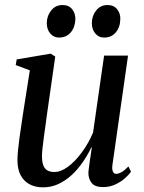

<svg xmlns="http://www.w3.org/2000/svg" viewBox="-20 -752 586 782"><path d="M155.5 11Q123.5 11 100.2 -1.5Q77 -14 64 -38.5Q51 -63 51 -100.5Q51 -114.5 53.2 -138.5Q55.5 -162.5 59.2 -189.8Q63 -217 66.8 -241.5Q70.5 -266 72.5 -281L101.5 -465.5L44 -487L48 -510L186.5 -533.5L205 -521.5L170.5 -280.5Q168.5 -262.5 165 -239.2Q161.5 -216 158.5 -192.5Q155.5 -169 153.2 -148.8Q151 -128.5 151 -116.5Q151 -93 156.5 -78.5Q162 -64 173.2 -57.8Q184.5 -51.5 201.5 -51.5Q228 -51.5 257 -73Q286 -94.5 313 -131Q340 -167.5 359 -212L404 -525.5H501.5L438 -81Q435.5 -63.5 439.5 -53.8Q443.5 -44 453.5 -44Q463 -44 475.5 -51.2Q488 -58.5 503 -74L513.5 -53Q505.5 -40.5 488.8 -25.8Q472 -11 449.2 -0.5Q426.5 10 399.5 10Q366 10 352.8 -7.5Q339.5 -25 340 -49Q340 -52.5 341.5 -64.2Q343 -76 345.2 -92Q347.5 -108 350 -124.2Q352.5 -140.5 354 -152L352.5 -152.5Q336.5 -119.5 316 -90Q295.5 -60.5 270.8 -38Q246 -15.5 217.2 -2.2Q188.5 11 155.5 11ZM220.5 -599Q198.5 -599 184.5 -615.8Q170.5 -632.5 170.5 -658.5Q171 -688 188.8 -709.8Q206.5 -731.5 234.5 -731.5Q260.5 -731.5 273.8 -714.5Q287 -697.5 287 -675.5Q286.5 -642.5 268.8 -620.8Q251 -599 220.5 -599ZM404 -599Q382 -599 368 -615.8Q354 -632.5 354 -658.5Q354.5 -688 372 -709.8Q389.5 -731.5 418 -731.5Q443.5 -731.5 457 -714.5Q470.5 -697.5 470 -675.5Q470 -642.5 452.2 -620.8Q434.5 -599 404 -599Z"/></svg>

Font: Merriweather 96pt
Style: Italic
Weight: 400
Italic angle: -7.8°
Version: Version 2.101